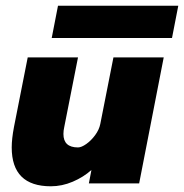

<svg xmlns="http://www.w3.org/2000/svg" viewBox="-20 -642 644 672"><path d="M21 -126Q21 -156 29 -198L77 -441H253L205 -198Q202 -185 202 -173Q202 -126 253 -126Q265 -126 282 -138Q299 -150 313 -169Q327 -188 331 -208L377 -441H553L467 0H291L300 -47Q272 -22 234.5 -6Q197 10 158 10Q21 10 21 -126ZM183 -622H604L582 -509H161Z"/></svg>

Font: Teachers ExtraBold
Style: Italic
Weight: 800
Designer: Alfredo Marco Pradil & Chank Diesel
Version: Version 0.009